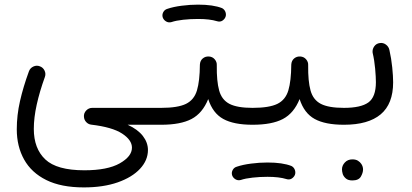

<svg xmlns="http://www.w3.org/2000/svg" viewBox="-20 -526 1784 832"><path d="M52.7 34.2Q52.7 -26.9 66.7 -88.1Q80.6 -149.4 105.5 -217.3Q110.8 -231.4 124.8 -237.8Q138.7 -244.1 152.3 -238.8Q166.5 -233.9 173.1 -220Q179.7 -206.1 174.3 -191.9Q151.9 -129.9 139.2 -73Q126.5 -16.1 126.5 32.7Q126.5 117.7 176.3 164.8Q226.1 211.9 345.7 211.9Q445.8 211.9 498.8 181.9Q551.8 151.9 551.8 113.8Q551.8 80.6 509 52.7Q466.3 24.9 375.5 14.2Q362.8 12.7 353.8 3.2Q344.7 -6.3 343.8 -19.5Q342.3 -35.2 353.3 -46.9Q364.3 -58.6 379.9 -58.6H678.7Q694.3 -58.6 704.6 -48.1Q714.8 -37.6 714.8 -22Q714.8 -6.8 704.6 3.9Q694.3 14.6 678.7 14.6H533.2Q577.1 34.7 599.1 63.2Q621.1 91.8 621.1 124Q621.1 168.5 586.9 205.3Q552.7 242.2 490.2 264.2Q427.7 286.1 343.3 286.1Q245.1 286.1 180.7 254.2Q116.2 222.2 84.5 165.3Q52.7 108.4 52.7 34.2Z M641.6 -22Q641.6 -37.6 652.6 -48.1Q663.6 -58.6 678.7 -58.6Q750.5 -58.6 785.9 -75.9Q821.3 -93.3 833.5 -134.3Q845.7 -175.3 846.2 -246.1Q847.2 -263.2 858.6 -272.7Q870.1 -282.2 885.3 -281.2Q900.9 -280.3 910.6 -268.8Q920.4 -257.3 919.4 -242.7Q918.5 -174.3 929.7 -133.8Q940.9 -93.3 974.4 -75.9Q1007.8 -58.6 1074.2 -58.6H1074.7Q1090.3 -58.6 1100.6 -48.1Q1110.8 -37.6 1110.8 -22Q1110.8 -6.8 1100.6 3.9Q1090.3 14.6 1074.7 14.6H1074.2Q993.2 14.6 947.5 -10.5Q901.9 -35.6 882.3 -96.7Q857.4 -35.2 809.8 -10.3Q762.2 14.6 678.7 14.6Q663.6 14.6 652.6 3.9Q641.6 -6.8 641.6 -22ZM685.1 -450.7Q681.6 -462.4 687.5 -473.4Q693.4 -484.4 705.6 -487.8Q731.4 -496.6 767.3 -501.2Q803.2 -505.9 838.4 -505.9Q903.8 -505.9 942.4 -490.7Q954.1 -484.4 957.8 -471.4Q961.4 -458.5 954.6 -447.3Q940.9 -427.7 920.4 -434.1Q888.7 -443.8 838.4 -443.8Q804.7 -443.8 773.7 -440.4Q742.7 -437 722.7 -430.2Q710.4 -426.8 699.7 -433.1Q689 -439.5 685.1 -450.7Z M1037.6 -22Q1037.6 -37.6 1048.6 -48.1Q1059.6 -58.6 1074.7 -58.6Q1146.5 -58.6 1181.9 -75.9Q1217.3 -93.3 1229.5 -134.3Q1241.7 -175.3 1242.2 -246.1Q1243.2 -263.2 1254.6 -272.7Q1266.1 -282.2 1281.2 -281.2Q1296.9 -280.3 1306.6 -268.8Q1316.4 -257.3 1315.4 -242.7Q1314.5 -174.3 1325.7 -133.8Q1336.9 -93.3 1370.4 -75.9Q1403.8 -58.6 1470.2 -58.6H1470.7Q1486.3 -58.6 1496.6 -48.1Q1506.8 -37.6 1506.8 -22Q1506.8 -6.8 1496.6 3.9Q1486.3 14.6 1470.7 14.6H1470.2Q1389.2 14.6 1343.5 -10.5Q1297.9 -35.6 1278.3 -96.7Q1253.4 -35.2 1205.8 -10.3Q1158.2 14.6 1074.7 14.6Q1059.6 14.6 1048.6 3.9Q1037.6 -6.8 1037.6 -22ZM985.8 233.4Q982.4 221.7 988.3 210.7Q994.1 199.7 1006.3 196.3Q1032.2 187.5 1068.1 182.9Q1104 178.2 1139.2 178.2Q1204.6 178.2 1243.2 193.4Q1254.9 199.7 1258.5 212.6Q1262.2 225.6 1255.4 236.8Q1241.7 256.3 1221.2 250Q1189.5 240.2 1139.2 240.2Q1105.5 240.2 1074.5 243.7Q1043.5 247.1 1023.4 253.9Q1011.2 257.3 1000.5 251Q989.7 244.6 985.8 233.4Z M1434.1 -22Q1434.1 -37.6 1444.8 -48.1Q1455.6 -58.6 1470.7 -58.6Q1543.5 -58.6 1576.2 -82Q1608.9 -105.5 1608.9 -169.9Q1608.9 -191.4 1605.7 -228Q1602.5 -264.6 1594.7 -297.4Q1592.8 -312.5 1601.6 -325Q1610.4 -337.4 1625.5 -339.4Q1640.1 -341.8 1652.3 -332.8Q1664.6 -323.7 1667.5 -309.1Q1675.8 -272.5 1679.7 -233.9Q1683.6 -195.3 1683.6 -169.4Q1683.6 -75.7 1629.6 -30.5Q1575.7 14.6 1470.7 14.6Q1455.6 14.6 1444.8 3.9Q1434.1 -6.8 1434.1 -22ZM1461.9 208Q1461.9 191.4 1474.4 178Q1486.8 164.6 1507.3 164.6Q1521.5 164.6 1531 170.4Q1540.5 176.3 1545.9 184.6Q1553.2 195.8 1553.2 208.5Q1553.2 222.7 1543.7 239.3Q1534.2 255.9 1506.8 255.9Q1488.8 255.9 1479 247.6Q1469.2 239.3 1465.3 228.5Q1461.9 216.3 1461.9 208Z"/></svg>

Font: Mikhak-FD Regular
Style: FD-Regular
Weight: 400
Designer: Amin Abedi
Version: Version 3.2